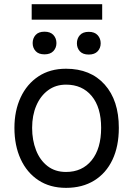

<svg xmlns="http://www.w3.org/2000/svg" viewBox="-20 -878 631 909"><path d="M292.6 11.4Q216.6 11.4 161.9 -24.7Q107.2 -60.7 77.8 -124.8Q48.3 -188.9 48.3 -272.7Q48.3 -353.7 77.8 -416.9Q107.2 -480.1 161.9 -516.3Q216.6 -552.6 292.6 -552.6Q408.7 -552.6 475.7 -477.6Q542.6 -402.7 542.6 -272.7Q542.6 -185.4 512.4 -121.6Q482.2 -57.9 426.1 -23.3Q370 11.4 292.6 11.4ZM292.6 -63.9Q369.3 -63.9 414.1 -119.3Q458.8 -174.7 458.8 -272.7Q458.8 -369.7 414.1 -423.5Q369.3 -477.3 292.6 -477.3Q243.6 -477.3 207.6 -450.6Q171.5 -424 151.8 -377.8Q132.1 -331.7 132.1 -272.7Q132.1 -214.5 150.6 -167.1Q169 -119.7 204.9 -91.8Q240.8 -63.9 292.6 -63.9ZM463.8 -858V-784.8H130V-858ZM134.6 -674Q134.6 -696.7 148.6 -712.4Q162.6 -728 190.7 -728Q218.4 -728 232.8 -712.4Q247.2 -696.7 247.2 -674Q247.2 -651.6 232.8 -636.2Q218.4 -620.7 190.7 -620.7Q162.6 -620.7 148.6 -636.2Q134.6 -651.6 134.6 -674ZM344.1 -672.9Q344.1 -695.7 358.1 -711.5Q372.2 -727.3 400.2 -727.3Q427.9 -727.3 442.3 -711.5Q456.7 -695.7 456.7 -672.9Q456.7 -650.6 442.3 -635.1Q427.9 -619.7 400.2 -619.7Q372.2 -619.7 358.1 -635.1Q344.1 -650.6 344.1 -672.9Z"/></svg>

Font: Interface
Style: Regular
Weight: 400
Designer: Rasmus Andersson
Foundry: rsms
Version: Version 1.8